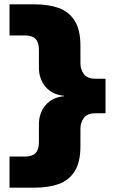

<svg xmlns="http://www.w3.org/2000/svg" viewBox="-20 -780 528 888"><path d="M96 -56Q129 -56 144.5 -72Q160 -88 160 -124V-204Q160 -258 191 -294Q222 -330 276 -335V-337Q222 -342 191 -378Q160 -414 160 -468V-548Q160 -584 144.5 -600Q129 -616 96 -616H24V-760H140Q204 -760 251.5 -743Q299 -726 325.5 -684Q352 -642 352 -568V-488Q352 -458 368 -437Q384 -416 420 -416H468V-256H420Q384 -256 368 -235Q352 -214 352 -184V-104Q352 -30 325.5 12Q299 54 251.5 71Q204 88 140 88H24V-56Z"/></svg>

Font: Kufam Black
Style: Regular
Weight: 900
Designer: Wael Morcos, Artur Schmal
Foundry: Original Type
Version: Version 1.301; ttfautohint (v1.8.3)